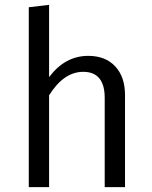

<svg xmlns="http://www.w3.org/2000/svg" viewBox="-20 -774 630 794"><path d="M345 -543Q416 -543 456.5 -499.5Q497 -456 497 -381V0H413V-369Q413 -477 324 -477Q244 -477 183 -380V0H99V-744L183 -754V-455Q249 -543 345 -543Z"/></svg>

Font: Sedus Text
Style: Regular
Weight: 400
Designer: TypeMates
Foundry: TypeMates, Runge Thomsen GbR
Version: Version 4.202;PS 004.202;hotconv 1.0.88;makeotf.lib2.5.64775